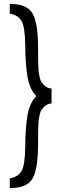

<svg xmlns="http://www.w3.org/2000/svg" viewBox="-20 -825 314 983"><path d="M175 -586Q175 -571 175 -547Q175 -523 175.5 -510.5Q176 -498 176.5 -479Q177 -460 179 -450Q181 -440 184 -426Q187 -412 192 -405Q197 -398 204.5 -390Q212 -382 221.5 -377.5Q231 -373 244 -371V-296Q231 -294 221.5 -289.5Q212 -285 204.5 -277Q197 -269 192 -262Q187 -255 184 -241Q181 -227 179 -217Q177 -207 176.5 -188Q176 -169 175.5 -156.5Q175 -144 175 -120Q175 -96 175 -81Q174 44 145.5 91Q117 138 30 138V88Q73 81 90.5 50Q108 19 109 -69Q110 -177 121.5 -238.5Q133 -300 166 -333Q133 -366 121.5 -428Q110 -490 109 -598Q108 -686 90.5 -717Q73 -748 30 -755V-805Q117 -805 145.5 -758Q174 -711 175 -586Z"/></svg>

Font: Arcon
Style: Regular
Weight: 400
Designer: M. Zarth
Foundry: martin zarth - visuelle & digitale kommunikation
Version: Version 1.131;PS 001.131;hotconv 1.0.70;makeotf.lib2.5.58329